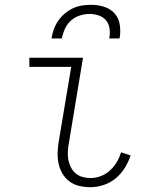

<svg xmlns="http://www.w3.org/2000/svg" viewBox="-20 -770 640 798"><path d="M356 8Q333 8 310.5 3Q288 -2 270 -15Q252 -28 240.5 -47Q229 -66 224 -88Q219 -110 219.5 -133.5Q220 -157 224 -181L276 -492H102V-530H325L266 -174Q263 -157 262 -139.5Q261 -122 264 -106Q267 -90 274.5 -75Q282 -60 294.5 -49.5Q307 -39 323 -34.5Q339 -30 356 -30Q378 -30 399 -38Q420 -46 437 -61.5Q454 -77 465.5 -96.5Q477 -116 483 -137L523 -124Q514 -97 498.5 -72Q483 -47 460.5 -28.5Q438 -10 410.5 -1Q383 8 356 8ZM194 -610Q197 -629 203.5 -647.5Q210 -666 221.5 -683Q233 -700 249 -713.5Q265 -727 283 -735.5Q301 -744 320.5 -747Q340 -750 359 -750Q387 -750 413.5 -741.5Q440 -733 457 -713.5Q474 -694 478 -666Q482 -638 477 -610H434Q438 -630 435.5 -650Q433 -670 421.5 -684.5Q410 -699 391 -705.5Q372 -712 353 -712Q332 -712 311.5 -705.5Q291 -699 275 -684.5Q259 -670 250 -650.5Q241 -631 237 -610Z"/></svg>

Font: Iosevka Curly Slab XLtEx
Style: Italic
Weight: 200
Width: 7
Italic angle: -9°
Monospace: yes
Designer: Belleve Invis
Foundry: Belleve Invis
Version: Version 11.1.0; ttfautohint (v1.8.3)